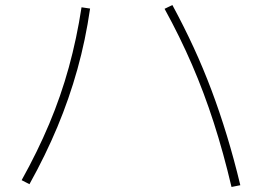

<svg xmlns="http://www.w3.org/2000/svg" viewBox="-20 -743 1040 763"><path d="M900 0Q868 -136 829.5 -255.5Q791 -375 743 -486Q695 -597 634 -708L665 -723Q711 -638 749.5 -554.5Q788 -471 820.5 -384.5Q853 -298 881.5 -204.5Q910 -111 935 -7ZM66 -27Q129 -140 175.5 -250.5Q222 -361 253.5 -475.5Q285 -590 304 -714L338 -709Q320 -584 287.5 -467.5Q255 -351 208 -238.5Q161 -126 97 -11Z"/></svg>

Font: M PLUS 1 Thin ExtraLight
Style: Regular
Weight: 250
Version: Version 1.001